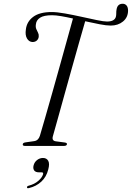

<svg xmlns="http://www.w3.org/2000/svg" viewBox="-20 -776 701 1021"><path d="M261 -51Q254.5 -27.5 277 -24.5L326 -18Q337.5 -15.5 336 -9Q334.5 0 319.5 0H113.5Q100 0 101 -8.5Q101.5 -17 116 -19L161.5 -25.5Q184 -28.5 192 -53.5Q203 -91 220.5 -151.2Q238 -211.5 258.2 -283.5Q278.5 -355.5 299 -429Q319.5 -502.5 337.5 -567.5Q355.5 -632.5 368 -677.5Q335 -685 305.8 -690Q276.5 -695 257 -695Q213 -695 193 -681.8Q173 -668.5 171 -647.5Q168.5 -632.5 172.8 -622Q177 -611.5 182 -602.5Q187 -593.5 186 -582.5Q185.5 -570 176.5 -561.2Q167.5 -552.5 152.5 -552.5Q134 -553.5 123.5 -571.5Q113 -589.5 117.5 -618.5Q122 -660.5 156.2 -686.2Q190.5 -712 255 -712Q282.5 -712 324.8 -704.5Q367 -697 412.2 -687Q457.5 -677 494.8 -669.2Q532 -661.5 549 -661.5Q588.5 -661.5 596 -686Q598.5 -695 598.2 -705.8Q598 -716.5 600 -726.5Q605 -756 632.5 -756Q645 -756 653 -746.8Q661 -737.5 661 -719Q660.5 -683.5 634.2 -661.8Q608 -640 568.5 -640Q546 -640 509.8 -647Q473.5 -654 433 -663Q419.5 -617 401.2 -552.2Q383 -487.5 362.5 -414.8Q342 -342 322.5 -271.5Q303 -201 286.8 -143Q270.5 -85 261 -51ZM188.5 140.5Q168.5 140.5 161.5 130Q154.5 119.5 158.5 104Q163 86 177.2 75Q191.5 64 208.5 64Q228 64 236.5 79.2Q245 94.5 236.5 125.5Q227 164.5 199.8 189.8Q172.5 215 134.5 224Q124 227 123.5 220.5Q123.5 213.5 132.5 211.5Q163.5 203.5 184 185.5Q204.5 167.5 209 150.5Q211.5 140.5 202 140.5Z"/></svg>

Font: Fraunces 72pt Light
Style: Italic
Weight: 300
Italic angle: -16°
Version: Version 1.000;[b76b70a41]